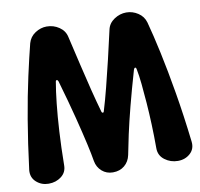

<svg xmlns="http://www.w3.org/2000/svg" viewBox="-77 -758 886 850"><g transform="rotate(-10 365.5 -333.5)"><path d="M196 -429Q194 -435 189.5 -435.5Q185 -436 184 -429Q177 -389 171 -333.5Q165 -278 161 -209Q157 -140 156 -58Q156 -27 132 -8.5Q108 10 75 10Q43 10 20 -10.5Q-3 -31 0 -64Q15 -184 32.5 -287.5Q50 -391 68.5 -474.5Q87 -558 102 -617Q110 -645 134.5 -661Q159 -677 186 -677Q217 -677 242 -660Q267 -643 273 -615Q289 -547 303.5 -484.5Q318 -422 332 -366.5Q346 -311 360 -262Q362 -258 365.5 -258Q369 -258 370 -262Q385 -311 399 -366.5Q413 -422 428 -484.5Q443 -547 458 -615Q464 -643 489.5 -660Q515 -677 544 -677Q572 -677 596.5 -661Q621 -645 629 -617Q645 -558 663 -474.5Q681 -391 698.5 -287.5Q716 -184 730 -64Q734 -31 711.5 -10.5Q689 10 656 10Q623 10 597 -9.5Q571 -29 571 -62Q571 -116 569 -168Q567 -220 563.5 -267Q560 -314 556 -353.5Q552 -393 546 -423Q545 -429 541 -429.5Q537 -430 534 -422Q509 -336 491 -266.5Q473 -197 461.5 -144Q450 -91 443 -54Q437 -25 416 -7.5Q395 10 364 10Q335 10 314.5 -8Q294 -26 289 -54Q284 -85 273 -134Q262 -183 243.5 -256Q225 -329 196 -429Z"/></g></svg>

Font: Winky Sans SemiBold
Style: Regular
Weight: 600
Designer: Simon Atzbach
Foundry: typofactur
Version: Version 1.205